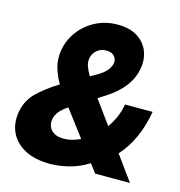

<svg xmlns="http://www.w3.org/2000/svg" viewBox="-110 -835 886 945"><g transform="rotate(15 333.0 -362.5)"><path d="M228.5 11.2Q151.4 11.2 100.3 -16.1Q49.3 -43.5 27.1 -89.8Q4.9 -136.2 14.2 -193.4Q24.4 -255.9 67.4 -297.6Q110.4 -339.4 174.8 -379.4Q154.3 -413.6 142.1 -454.6Q129.9 -495.6 137.7 -543.5Q147 -597.7 179.9 -641.6Q212.9 -685.5 263.4 -711.4Q314 -737.3 375.5 -737.3Q435.5 -737.3 474.6 -713.1Q513.7 -689 530.5 -648.4Q547.4 -607.9 539.1 -559.6Q530.8 -508.3 498.5 -465.6Q466.3 -422.9 414.6 -389.6L371.1 -361.8L458 -242.2Q477.1 -269 490.7 -300.3Q504.4 -331.5 510.3 -366.7H650.9Q638.7 -294.4 611.1 -232.9Q583.5 -171.4 542 -126.5L633.8 0H456.5L422.9 -44.4Q376 -14.6 325.4 -1.7Q274.9 11.2 228.5 11.2ZM345.7 -147 244.6 -280.8Q219.2 -264.2 203.1 -245.4Q187 -226.6 183.1 -204.1Q177.7 -169.4 199 -147.7Q220.2 -126 261.7 -126Q302.2 -126 345.7 -147ZM307.1 -456.1 345.2 -477.5Q373.5 -494.6 387.5 -512.5Q401.4 -530.3 404.8 -548.3Q407.7 -567.9 395 -583.7Q382.3 -599.6 353 -599.6Q325.2 -599.6 305.7 -582.8Q286.1 -565.9 281.7 -541Q278.3 -520.5 285.6 -499.8Q293 -479 307.1 -456.1Z"/></g></svg>

Font: Inter Display Extra Bold
Style: Italic
Weight: 800
Italic angle: -9.39999°
Designer: Rasmus Andersson
Foundry: rsms
Version: Version 4.000;git-4fc901f